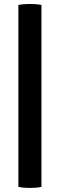

<svg xmlns="http://www.w3.org/2000/svg" viewBox="-20 -799 301 966"><path d="M72.5 -774Q86 -777 103.2 -778Q120.5 -779 131 -779Q143.5 -779 159 -778Q174.5 -777 188.5 -774V141Q174.5 144.5 159 145.5Q143.5 146.5 131 146.5Q120.5 146.5 103.2 145.5Q86 144.5 72.5 141Z"/></svg>

Font: Signika Negative SemiBold
Style: Regular
Weight: 600
Designer: Anna Giedryś
Foundry: Anna Giedryś
Version: Version 2.000; ttfautohint (v1.8.3) -l 8 -r 50 -G 200 -x 9 -